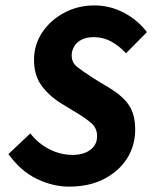

<svg xmlns="http://www.w3.org/2000/svg" viewBox="-20 -684 569 716"><path d="M237.5 12Q177.4 12 117.1 -17Q56.8 -46 11.4 -109.5L93.1 -186.5Q121 -150 162.8 -128.2Q204.7 -106.3 251.4 -106.3Q277.5 -106.3 298.3 -114.7Q319 -123.2 330.5 -138.7Q342.1 -154.2 342.1 -176Q342.1 -205.3 322.3 -223.2Q302.5 -241.2 266 -263.2L207.6 -298.7Q162.7 -326.8 134.8 -364.9Q106.9 -402.9 106.9 -461.5Q106.9 -517 137.3 -562.9Q167.8 -608.7 219.1 -636.2Q270.5 -663.8 332.1 -663.8Q389.7 -663.8 441.3 -636.9Q493 -610.1 527.9 -564.2L449.9 -485.3Q424.9 -512.5 395.1 -529Q365.3 -545.5 329.4 -545.5Q302.6 -545.5 284.4 -536.2Q266.2 -526.9 256.8 -511.1Q247.3 -495.2 247.3 -477Q247.3 -450.5 268.6 -433.8Q289.8 -417.2 328.7 -392.2L391.7 -353.8Q439.5 -324.3 461.8 -290.3Q484.1 -256.2 484.1 -199.8Q484.1 -141 453.7 -93Q423.2 -45.1 367.8 -16.5Q312.4 12 237.5 12Z"/></svg>

Font: Source Sans Variable
Style: Italic
Weight: 200
Italic angle: -11°
Designer: Paul D. Hunt
Foundry: Adobe Systems Incorporated
Version: Version 3.006;hotconv 1.0.111;makeotfexe 2.5.65597